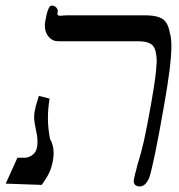

<svg xmlns="http://www.w3.org/2000/svg" viewBox="-24 -659 644 689"><path d="M148 -236Q148 -199 155.5 -160.5Q168.5 -139 168.5 -108.5Q168.5 -99 166 -83Q161.5 -58.5 153.2 -40.5Q145 -22.5 126 4.5L-3.5 0L38.5 -93H65.5Q79 -93 92.2 -102.8Q105.5 -112.5 109 -131Q110.5 -141.5 110.5 -151.5Q110.5 -162 108.8 -173.2Q107 -184.5 104.5 -195Q98.5 -223 98.5 -238.5Q98.5 -250 100.5 -260Q103.5 -278.5 112.5 -305L115.5 -315L154 -305Q148 -271 148 -236ZM137 -567Q137 -575 138.5 -583Q148 -639 161 -639Q171.5 -639 178 -632Q184.5 -625 183 -616L182 -611Q181.5 -606 184.2 -604.2Q187 -602.5 193.5 -602.5Q197 -602.5 206 -603.5L216.5 -604H495.5Q527.5 -604 545.8 -597.5Q564 -591 572.8 -577.5Q581.5 -564 585.5 -540.5Q591 -524.5 591 -492Q591 -428 565 -282Q528 -70.5 511.5 -21Q498 10 478 10Q467.5 10 461.8 5.2Q456 0.5 456 -9Q456 -13 456.5 -15Q458.5 -27 470 -70Q482 -107.5 492 -151.2Q502 -195 518.5 -288Q530 -354 533.2 -380.8Q536.5 -407.5 538.5 -439Q537.5 -467.5 532 -482.5Q526.5 -497.5 512.2 -504.2Q498 -511 470 -511H185Q164.5 -511 150.8 -526.8Q137 -542.5 137 -567Z"/></svg>

Font: JuliaMono ExtraBoldItalic
Style: Regular
Weight: 800
Italic angle: -9°
Monospace: yes
Designer: cormullion
Foundry: corm
Version: Version 0.049; ttfautohint (v1.8.4)